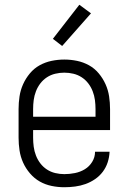

<svg xmlns="http://www.w3.org/2000/svg" viewBox="-20 -778 540 806"><path d="M250 8Q223 8 196.5 2.5Q170 -3 147 -16Q124 -29 106 -50Q88 -71 77 -95.5Q66 -120 62 -146.5Q58 -173 58 -200V-320Q58 -347 62 -373.5Q66 -400 77 -424.5Q88 -449 105.5 -470Q123 -491 146.5 -504Q170 -517 196.5 -522.5Q223 -528 250 -528Q277 -528 303.5 -522.5Q330 -517 353.5 -504Q377 -491 394.5 -470Q412 -449 423 -424.5Q434 -400 438 -373.5Q442 -347 442 -320V-232H119V-200Q119 -181 121.5 -162Q124 -143 131 -125Q138 -107 149.5 -92Q161 -77 177 -66.5Q193 -56 212 -51.5Q231 -47 250 -47Q272 -47 294.5 -51.5Q317 -56 336 -67.5Q355 -79 367 -98.5Q379 -118 379 -141H440Q439 -118 432 -96.5Q425 -75 411.5 -57Q398 -39 379 -26Q360 -13 339 -5.5Q318 2 295.5 5Q273 8 250 8ZM119 -288H381V-320Q381 -339 378.5 -358Q376 -377 369 -395Q362 -413 350.5 -428Q339 -443 323 -453.5Q307 -464 288 -468.5Q269 -473 250 -473Q231 -473 212 -468.5Q193 -464 177 -453.5Q161 -443 149.5 -428Q138 -413 131 -395Q124 -377 121.5 -358Q119 -339 119 -320ZM241 -585 202 -615 313 -758 362 -722Z"/></svg>

Font: Iosevka Term Curly Light
Style: Regular
Weight: 300
Designer: Belleve Invis
Foundry: Belleve Invis
Version: Version 32.3.0